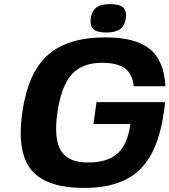

<svg xmlns="http://www.w3.org/2000/svg" viewBox="-20 -904 833 944"><path d="M439.5 -293.9 454.6 -401.9H792.5L785.2 -350.1Q757.8 -155.8 665 -67.9Q572.3 20 395 20Q207 20 134.5 -67.9Q62 -155.8 89.4 -350.1Q116.7 -544.4 213.9 -632.3Q311 -720.2 499 -720.2Q646 -720.2 716.3 -663.1Q786.6 -606 793.5 -480H637.7Q631.3 -540.5 594.2 -567.9Q557.1 -595.2 481.4 -595.2Q383.3 -595.2 332 -537.6Q280.8 -480 262.2 -350.1Q243.7 -221.2 279.5 -163.1Q315.4 -105 412.6 -105Q508.8 -105 558.1 -149.7Q607.4 -194.3 621.1 -293.9ZM522.5 -883.8Q567.4 -883.8 585.4 -867.2Q603.5 -850.6 598.6 -814Q593.8 -777.3 570.6 -760.7Q547.4 -744.1 502.4 -744.1Q457.5 -744.1 439.5 -760.7Q421.4 -777.3 426.3 -814Q431.6 -850.6 454.1 -867.2Q476.6 -883.8 522.5 -883.8Z"/></svg>

Font: Fivo Sans
Style: Italic
Weight: 700
Designer: Alexander Slobzheninov
Foundry: Alexander Slobzheninov
Version: 1.0